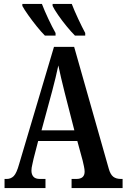

<svg xmlns="http://www.w3.org/2000/svg" viewBox="-20 -951 640 971"><path d="M3 0V-46H14Q35 -46 49.5 -60.5Q64 -75 77 -122L253 -714H355L530 -98Q538 -69 552.5 -57.5Q567 -46 592 -46H600V0H342V-46H366Q408 -46 408 -83Q408 -94 404.5 -110Q401 -126 398 -139L371 -238H173L150 -149Q148 -137 143.5 -119.5Q139 -102 139 -88Q139 -69 149 -57.5Q159 -46 182 -46H210V0ZM190 -292H356L307 -483Q297 -523 289 -557Q281 -591 275 -620Q269 -591 261 -558Q253 -525 244 -491ZM359 -771Q341 -789 317.5 -817.5Q294 -846 274 -875Q254 -904 246 -921V-931H343Q356 -897 375.5 -855.5Q395 -814 411 -784V-771ZM207 -771Q189 -789 166 -817.5Q143 -846 122.5 -875Q102 -904 93 -921V-931H192Q205 -897 224.5 -855.5Q244 -814 261 -784V-771Z"/></svg>

Font: Noto Serif ExtraCondensed SemiBold
Style: Regular
Weight: 600
Width: 2
Designer: Monotype Design Team
Foundry: Monotype Imaging Inc.
Version: Version 2.015; ttfautohint (v1.8.4.7-5d5b)